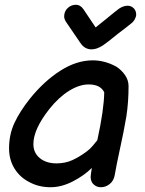

<svg xmlns="http://www.w3.org/2000/svg" viewBox="-20 -784 606 805"><path d="M192 1Q238 1 285.5 -23.5Q333 -48 365 -80L361 -53Q357 -28 370 -13.5Q383 1 403 1Q423 1 440 -12.5Q457 -26 461 -50Q469 -96 483 -160Q499 -232 510 -297Q519 -356 519 -423Q519 -448 504 -469.5Q489 -491 467 -505Q419 -531 369 -531Q301 -531 233 -487.5Q165 -444 106 -371Q63 -317 40.5 -268.5Q18 -220 18 -162Q18 -114 41 -77Q64 -40 104 -20Q143 1 192 1ZM217 -99Q174 -99 147 -121Q120 -143 120 -180Q120 -242 187 -327Q227 -377 270 -403.5Q313 -430 352 -430Q401 -430 417 -397Q416 -324 388 -196Q380 -186 369 -173Q358 -160 345 -150Q313 -126 283 -112.5Q253 -99 217 -99ZM364 -577Q386 -577 412 -594Q426 -603 475 -643Q490 -654 504 -665Q517 -676 528 -684Q539 -692 545 -703Q551 -714 551 -723Q551 -739 540.5 -749.5Q530 -760 515 -760Q497 -760 478 -747Q467 -739 422 -702L381 -669L330 -745Q317 -764 299 -764Q278 -764 263.5 -750Q249 -736 249 -715Q249 -703 259 -689L317 -604Q335 -577 364 -577Z"/></svg>

Font: Balsamiq Sans
Style: Italic
Weight: 400
Italic angle: -12°
Designer: Michael Angeles
Foundry: Balsamiq SRL
Version: Version 1.020; ttfautohint (v1.8.4.7-5d5b);gftools[0.9.26]